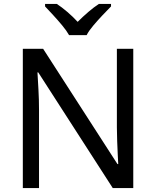

<svg xmlns="http://www.w3.org/2000/svg" viewBox="-20 -964 800 984"><path d="M663 0H558L176 -593H172Q174 -558 177 -506Q180 -454 180 -399V0H97V-714H201L582 -123H586Q585 -139 583.5 -171Q582 -203 580.5 -241Q579 -279 579 -311V-714H663ZM334 -784Q321 -807 299 -833.5Q277 -860 253 -886Q229 -912 211 -931V-944H271Q297 -927 325 -903Q353 -879 378 -852Q405 -879 433 -903Q461 -927 487 -944H549V-931Q530 -912 505.5 -886Q481 -860 458.5 -833.5Q436 -807 424 -784Z"/></svg>

Font: Noto Sans Rejang
Style: Regular
Weight: 400
Designer: Monotype Design Team
Foundry: Monotype Imaging Inc.
Version: Version 2.001; ttfautohint (v1.8.4.7-5d5b)